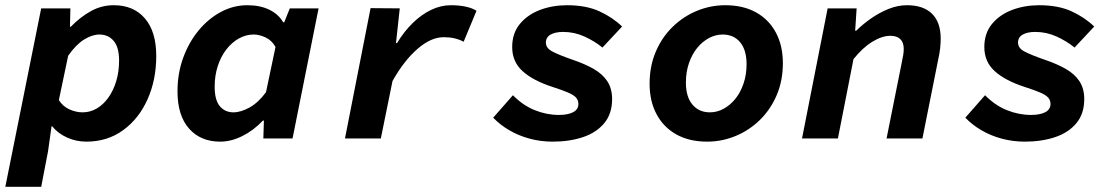

<svg xmlns="http://www.w3.org/2000/svg" viewBox="-42 -528 4262 732"><path d="M-21.7 184.1 115 -496.1H226.4L224.7 -426H227.9Q264.4 -463.5 304.9 -485.8Q345.3 -508.1 391.9 -508.1Q467.3 -508.1 510.5 -457.8Q553.7 -407.5 553.7 -314.5Q553.7 -223.5 520.5 -149.3Q487.3 -75.1 427.3 -31.6Q367.3 12 287.3 12Q247.8 12 212.9 -4Q178 -20 157 -46.6H154.6L140.9 50.2L115.1 184.1ZM272.8 -99.7Q301.9 -99.7 326.9 -114.4Q351.9 -129 371 -155.7Q390.1 -182.3 401 -218.3Q412 -254.3 412 -296.9Q412 -348.3 391.1 -372.4Q370.2 -396.4 337.2 -396.4Q309.5 -396.4 278.5 -377.2Q247.6 -358 217.9 -315.5L182.4 -146.5Q197.6 -122.2 222.8 -111Q248 -99.7 272.8 -99.7Z M797.3 12Q722.9 12 678.8 -37.7Q634.7 -87.4 634.7 -179.9Q634.7 -247.8 656.3 -307.4Q678 -367 715.2 -412Q752.5 -457 800.2 -482.5Q848 -508.1 901 -508.1Q950.1 -508.1 985.3 -490.7Q1020.6 -473.2 1037.6 -443H1041.6L1062.9 -496.1H1172.6L1073.3 0H962L964.1 -68.1H960.1Q925 -30.8 882.1 -9.4Q839.2 12 797.3 12ZM847.9 -99.7Q876.1 -99.7 909.6 -118.3Q943 -136.9 972.1 -176.4L1008.4 -348.9Q994.4 -374.2 970.4 -385.3Q946.5 -396.4 925.4 -396.4Q895.8 -396.4 868.8 -381.4Q841.8 -366.4 820.9 -339.4Q800 -312.4 788.2 -276.1Q776.4 -239.9 776.4 -197.4Q776.4 -146.7 796 -123.2Q815.7 -99.7 847.9 -99.7Z M1273.2 0 1370.8 -497 1482.1 -496.1 1467.7 -363.7H1471.7Q1498 -407.6 1531.5 -440.2Q1564.9 -472.8 1601.9 -490.5Q1638.8 -508.1 1676.6 -508.1Q1709.4 -508.1 1735 -502.4Q1760.6 -496.6 1774.6 -486.7L1725.6 -368.8Q1709.1 -377.8 1690.4 -382Q1671.6 -386.2 1649.7 -386.2Q1600.9 -386.2 1549.5 -341.4Q1498 -296.6 1454.4 -219L1409.9 0Z M2065.6 12Q2019.3 12 1977.4 0.7Q1935.4 -10.6 1900.3 -31.1Q1865.1 -51.5 1838.3 -79.3L1913.5 -164.9Q1952.3 -125.7 1997.5 -107.7Q2042.8 -89.8 2088.2 -89.8Q2123.6 -89.8 2143.4 -100.4Q2163.1 -111 2163.1 -131.5Q2163.1 -146.1 2153.9 -156.2Q2144.6 -166.3 2123.2 -175.4Q2101.9 -184.6 2065.3 -196.3Q1990.2 -220.6 1950.4 -256.7Q1910.7 -292.7 1910.7 -348.6Q1910.7 -401.1 1940 -436.7Q1969.3 -472.2 2016.9 -490.2Q2064.4 -508.1 2120.1 -508.1Q2193.1 -508.1 2244.1 -484.5Q2295.1 -460.8 2329.7 -426.8L2254.8 -346.7Q2224.8 -371.2 2186.2 -388.8Q2147.5 -406.3 2104.9 -406.3Q2075.3 -406.3 2057.2 -396.2Q2039.2 -386 2039.2 -365.4Q2039.2 -345.1 2062.6 -332.3Q2086 -319.4 2143.4 -299.4Q2187.7 -284.4 2221.3 -265.3Q2254.8 -246.3 2273.2 -218.5Q2291.7 -190.7 2291.7 -150Q2291.7 -94.4 2261.6 -58.3Q2231.6 -22.2 2180.4 -5.1Q2129.1 12 2065.6 12Z M2654.2 12Q2586 12 2536.9 -15.3Q2487.8 -42.6 2461.2 -92.4Q2434.6 -142.2 2434.6 -208.8Q2434.6 -275.8 2458.1 -330.9Q2481.7 -386.1 2522.5 -425.7Q2563.3 -465.4 2615.3 -486.8Q2667.2 -508.1 2723.1 -508.1Q2791.3 -508.1 2840.4 -480.8Q2889.5 -453.5 2916.1 -403.7Q2942.7 -353.9 2942.7 -287.3Q2942.7 -220.5 2919.2 -165.3Q2895.6 -110.1 2854.8 -70.4Q2814 -30.7 2762.1 -9.4Q2710.2 12 2654.2 12ZM2664.5 -99.7Q2691.9 -99.7 2716.8 -113.3Q2741.8 -126.9 2761.4 -151Q2781 -175.1 2792.6 -209.1Q2804.3 -243.1 2804.3 -282.9Q2804.3 -337.3 2779.8 -366.9Q2755.4 -396.4 2712.8 -396.4Q2686.2 -396.4 2660.9 -382.9Q2635.5 -369.3 2615.9 -345.1Q2596.3 -321 2584.7 -287.4Q2573 -253.8 2573 -213.2Q2573 -158.8 2597.9 -129.3Q2622.7 -99.7 2664.5 -99.7Z M3015.7 0 3113.4 -496.1H3223.9L3218.3 -410.8H3222.3Q3247 -435.4 3278.9 -457.7Q3310.8 -479.9 3345.7 -494Q3380.6 -508.1 3415.8 -508.1Q3478.5 -508.1 3511.4 -475.5Q3544.4 -443 3544.4 -380.6Q3544.4 -363.2 3542.3 -344.1Q3540.2 -325 3536 -306.5L3474.7 0H3338L3396 -289.6Q3399.3 -305.2 3401.4 -317.6Q3403.5 -330 3403.5 -341.2Q3403.5 -366.4 3390.4 -378.9Q3377.4 -391.5 3352.4 -391.5Q3320.8 -391.5 3283.7 -368.8Q3246.7 -346.2 3211.9 -302.6L3152.5 0Z M3865.6 12Q3819.3 12 3777.4 0.7Q3735.4 -10.6 3700.3 -31.1Q3665.1 -51.5 3638.3 -79.3L3713.5 -164.9Q3752.3 -125.7 3797.5 -107.7Q3842.8 -89.8 3888.2 -89.8Q3923.6 -89.8 3943.4 -100.4Q3963.1 -111 3963.1 -131.5Q3963.1 -146.1 3953.9 -156.2Q3944.6 -166.3 3923.2 -175.4Q3901.9 -184.6 3865.3 -196.3Q3790.2 -220.6 3750.4 -256.7Q3710.7 -292.7 3710.7 -348.6Q3710.7 -401.1 3740 -436.7Q3769.3 -472.2 3816.9 -490.2Q3864.4 -508.1 3920.1 -508.1Q3993.1 -508.1 4044.1 -484.5Q4095.1 -460.8 4129.7 -426.8L4054.8 -346.7Q4024.8 -371.2 3986.2 -388.8Q3947.5 -406.3 3904.9 -406.3Q3875.3 -406.3 3857.2 -396.2Q3839.2 -386 3839.2 -365.4Q3839.2 -345.1 3862.6 -332.3Q3886 -319.4 3943.4 -299.4Q3987.7 -284.4 4021.3 -265.3Q4054.8 -246.3 4073.2 -218.5Q4091.7 -190.7 4091.7 -150Q4091.7 -94.4 4061.6 -58.3Q4031.6 -22.2 3980.4 -5.1Q3929.1 12 3865.6 12Z"/></svg>

Font: SourceCodeVF
Style: Italic
Weight: 200
Italic angle: -11°
Monospace: yes
Designer: Paul D. Hunt, Teo Tuominen
Foundry: Adobe
Version: Version 1.026;hotconv 1.1.0;makeotfexe 2.6.0